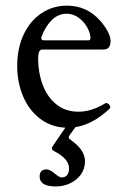

<svg xmlns="http://www.w3.org/2000/svg" viewBox="-20 -445 449 686"><path d="M359.4 -76.7Q364.7 -76.7 369.4 -72Q374 -67.4 374 -62Q374 -59.1 372.1 -57.1Q312 -0.5 249.5 9.3L228 39.1Q225.6 43 225.6 46.4Q225.6 49.8 231 53.7Q283.7 89.8 283.7 130.9Q283.7 158.2 268.8 178.7Q253.9 199.2 230 210.2Q206.1 221.2 179.7 221.2Q121.6 221.2 121.6 186Q121.6 160.2 146.5 160.2Q157.7 160.2 175.3 174.8Q192.4 189 199.2 189Q226.6 189 226.6 156.2Q226.6 122.6 174.8 95.7Q165.5 90.8 165.5 86.4Q165.5 81.5 168 77.6L213.4 11.2Q162.1 8.8 123 -21Q84 -50.8 62.7 -100.3Q41.5 -149.9 41.5 -210Q41.5 -272.9 64.7 -322Q87.9 -371.1 128.4 -397.9Q168.9 -424.8 219.7 -424.8Q289.6 -424.8 337.4 -371.6Q355 -351.6 365 -332.5Q375 -313.5 375 -298.8Q375 -268.1 350.1 -268.1H130.9Q116.2 -268.1 116.2 -235.8Q116.2 -186 132.3 -142.6Q148.4 -99.1 180.9 -72.5Q213.4 -45.9 260.3 -45.9Q306.2 -45.9 355 -75.2Q357.4 -76.7 359.4 -76.7ZM127.4 -308.6Q127.4 -300.8 139.2 -300.8H295.9Q303.2 -300.8 303.2 -309.1Q303.2 -325.2 292.2 -345.9Q281.2 -366.7 261.5 -381.3Q241.7 -396 217.8 -396Q188.5 -396 165.5 -373.8Q142.6 -351.6 128.9 -314.9Q127.4 -311.5 127.4 -308.6Z"/></svg>

Font: JuniusX
Style: Regular
Weight: 400
Designer: Peter S. Baker
Foundry: Briery Creek Software
Version: Version 1.004